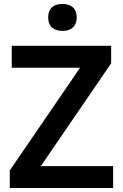

<svg xmlns="http://www.w3.org/2000/svg" viewBox="-20 -944 617 964"><path d="M294 -924C254 -924 222 -907 222 -856C222 -807 254 -789 294 -789C332 -789 365 -807 365 -856C365 -907 332 -924 294 -924ZM548 0V-110H185L538 -626V-714H39V-604H382L29 -88V0Z"/></svg>

Font: Noto Sans Thaana SemiBold
Style: Regular
Weight: 600
Designer: David Williams
Foundry: Google Inc.
Version: Version 3.001